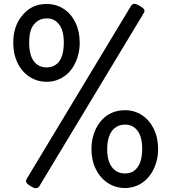

<svg xmlns="http://www.w3.org/2000/svg" viewBox="-20 -974 910 1014"><path d="M227 -542Q177 -542 136.5 -568Q96 -594 73 -641Q50 -688 50 -748Q50 -783 58 -814.5Q66 -846 82 -871Q98 -896 119.5 -915Q141 -934 168 -943.5Q195 -953 227 -953Q277 -953 316.5 -927Q356 -901 378.5 -854.5Q401 -808 401 -748Q401 -712 392 -680.5Q383 -649 367.5 -623Q352 -597 330 -579Q308 -561 282 -551.5Q256 -542 227 -542ZM227 -618Q243 -618 257 -623Q271 -628 282.5 -638.5Q294 -649 301.5 -664.5Q309 -680 313 -701Q317 -722 317 -748Q317 -812 292.5 -844.5Q268 -877 227 -877Q209 -877 195 -871.5Q181 -866 169.5 -856Q158 -846 149.5 -830.5Q141 -815 137.5 -794Q134 -773 134 -748Q134 -684 158.5 -651Q183 -618 227 -618ZM188 9Q181 20 170 20Q159 20 142 9Q123 -2 119 -10.5Q115 -19 122 -31L672 -943Q680 -954 690 -954Q700 -954 718 -943Q737 -932 741.5 -923.5Q746 -915 738 -903ZM640 19Q591 19 550.5 -7Q510 -33 486.5 -80Q463 -127 463 -187Q463 -222 471.5 -253.5Q480 -285 495.5 -310.5Q511 -336 532.5 -354.5Q554 -373 581.5 -382.5Q609 -392 640 -392Q690 -392 729.5 -366Q769 -340 792 -293.5Q815 -247 815 -187Q815 -151 806 -119.5Q797 -88 781.5 -62.5Q766 -37 744 -18.5Q722 0 695.5 9.5Q669 19 640 19ZM640 -58Q657 -58 671 -63Q685 -68 696 -78.5Q707 -89 715 -104.5Q723 -120 727 -141Q731 -162 731 -187Q731 -251 706.5 -283.5Q682 -316 640 -316Q622 -316 608 -310.5Q594 -305 582.5 -295Q571 -285 563 -269.5Q555 -254 550.5 -233.5Q546 -213 546 -187Q546 -124 571.5 -91Q597 -58 640 -58Z"/></svg>

Font: Playwrite US Modern
Style: Regular
Weight: 400
Designer: Veronika Burian, José Scaglione
Foundry: TypeTogether
Version: Version 1.002